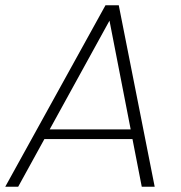

<svg xmlns="http://www.w3.org/2000/svg" viewBox="-38 -706 685 726"><path d="M498 0 462.9 -180.2H129.9L30.8 0H-18.1L360.8 -686H411.1L546.9 0ZM456.1 -216.8 376 -627.9 149.9 -216.8Z"/></svg>

Font: SVN-Poppins ExtraLight
Style: Italic
Weight: 200
Italic angle: -10°
Designer: Ninad Kale (Devanagari), Jonny Pinhorn (Latin)
Foundry: Indian Type Foundry
Version: Version 3.002 2017